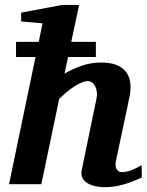

<svg xmlns="http://www.w3.org/2000/svg" viewBox="-20 -757 605 789"><path d="M563 -27.8Q525.4 -9.8 487.1 1.2Q448.7 12.2 409.2 12.2Q391.6 12.2 373.3 8.5Q355 4.9 340.8 -3.4Q326.7 -11.7 319.3 -25.1Q312 -38.6 315.9 -58.1L376 -349.1Q379.9 -367.2 377.7 -381.1Q375.5 -395 370.1 -404.5Q364.7 -414.1 356.9 -418.9Q349.1 -423.8 341.8 -423.8Q330.6 -423.8 316.4 -418.2Q302.2 -412.6 286.6 -402.6Q271 -392.6 254.6 -379.2Q238.3 -365.7 223.1 -350.1L149.9 0H17.1L126 -522.9H45.9V-585H139.2L154.8 -661.1L66.9 -668.9V-705.1L235.8 -736.8H305.2L272.9 -585H374V-522.9H259.8L245.1 -454.1Q275.4 -472.7 314 -486.3Q352.5 -500 397 -500Q434.6 -500 459.5 -489.7Q484.4 -479.5 498.3 -460.9Q512.2 -442.4 515.4 -416.3Q518.6 -390.1 512.2 -358.9L456.1 -94.2Q453.6 -81.5 455.3 -73.2Q457 -64.9 460.9 -59.6Q464.8 -54.2 469.7 -52Q474.6 -49.8 479 -49.8Q501 -49.8 520.3 -57.6Q539.6 -65.4 562 -78.1Z"/></svg>

Font: Charis SIL CyrE
Style: Bold Italic
Weight: 700
Italic angle: -11°
Foundry: SIL International
Version: Version 5.000